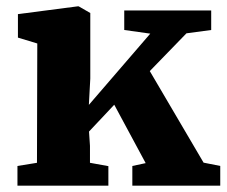

<svg xmlns="http://www.w3.org/2000/svg" viewBox="-20 -585 714 605"><path d="M96.5 -72 97.5 -448 36.5 -466.5V-540.5L224.5 -565H228L264.5 -544V-337.5L260 -254.5L453.5 -479L371.5 -490.5V-552H645.5V-490.5L567.5 -480L452 -361L621.5 -72.5L674 -62V0H397V-62L439 -71L340 -255L260.5 -170.5L263.5 -125.5V-72L321.5 -61.5V0H35V-62Z"/></svg>

Font: Merriweather 28pt Black
Style: Regular
Weight: 900
Version: Version 2.100